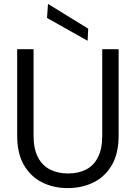

<svg xmlns="http://www.w3.org/2000/svg" viewBox="-20 -952 696 984"><path d="M327 12Q255 12 196.5 -17Q138 -46 103 -105.5Q68 -165 68 -258V-700H152V-257Q152 -189 174.5 -146Q197 -103 237 -83Q277 -63 329 -63Q382 -63 421 -83Q460 -103 482 -146Q504 -189 504 -257V-700H588V-258Q588 -165 553 -105.5Q518 -46 459 -17Q400 12 327 12ZM429 -743 221 -860 226 -932 432 -805Z"/></svg>

Font: DM Sans 20pt
Style: Regular
Weight: 400
Version: Version 4.004;gftools[0.9.30]